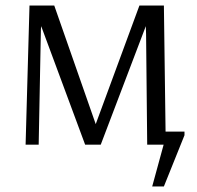

<svg xmlns="http://www.w3.org/2000/svg" viewBox="-20 -520 707 690"><path d="M527 150 568 0H509L505 -397L504 -426L342 0H286L128 -426L127 -415L119 0H72L86 -500H175L324 -74L481 -500H569L575 -47H643V-34L569 150Z"/></svg>

Font: Arsenal SC
Style: Regular
Weight: 400
Designer: Andrij Shevchenko
Foundry: Stairsfor
Version: Version 2.001; ttfautohint (v1.8.4.7-5d5b)